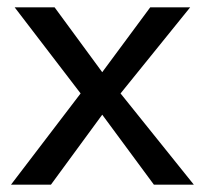

<svg xmlns="http://www.w3.org/2000/svg" viewBox="-20 -504 559 524"><path d="M200 -249 20 -484H129L259 -307L390 -484H499L309 -249L509 0H400L259 -191L119 0H10Z"/></svg>

Font: Play
Style: Regular
Weight: 400
Designer: Jonas Hecksher (Cyrillic expansion: Cyreal)
Foundry: Jonas Hecksher, Playtype, e-types AS
Version: Version 2.101; ttfautohint (v1.5.65-e2d9)